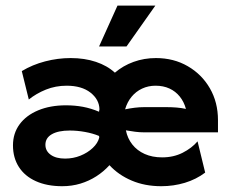

<svg xmlns="http://www.w3.org/2000/svg" viewBox="-20 -632 797 666"><path d="M195.8 13.9Q143.1 13.9 104.5 -3.5Q66 -20.8 45.5 -52.8Q25 -84.7 25 -127.8Q25 -169.4 47.9 -200.7Q70.8 -231.9 112.5 -249.3Q154.2 -266.7 209 -266.7Q239.6 -266.7 267.7 -261.5Q295.8 -256.2 323.6 -244.4Q323.6 -245.8 324 -248.3Q324.3 -250.7 325 -252.8Q324.3 -286.8 293.8 -310.8Q263.2 -334.7 211.1 -334.7Q172.9 -334.7 139.2 -321.2Q105.6 -307.6 79.9 -286.8L55.6 -385.4Q92.4 -407.6 136.5 -419.1Q180.6 -430.6 225 -430.6Q273.6 -430.6 312.8 -417.4Q352.1 -404.2 378.5 -379.9Q406.9 -404.2 443.4 -417.4Q479.9 -430.6 520.8 -430.6Q582.6 -430.6 631.2 -402.4Q679.9 -374.3 708 -325.7Q736.1 -277.1 736.1 -215.3V-172.9H481.2Q464.6 -172.9 448.6 -175Q432.6 -177.1 416.7 -179.9Q422.2 -152.1 438.9 -130.9Q455.6 -109.7 481.9 -97.9Q508.3 -86.1 542.4 -86.1Q581.9 -86.1 613.5 -102.1Q645.1 -118.1 665.3 -141.7L691.7 -33.3Q660.4 -9.7 621.2 2.1Q581.9 13.9 539.6 13.9Q482.6 13.9 436.8 -5.6Q391 -25 359.7 -59Q339.6 -36.8 314.2 -20.5Q288.9 -4.2 259 4.9Q229.2 13.9 195.8 13.9ZM205.6 -81.9Q234 -81.9 259 -92Q284 -102.1 301.7 -118.8Q319.4 -135.4 324.3 -154.9L323.6 -160.4Q302.1 -169.4 275 -174.3Q247.9 -179.2 222.2 -179.2Q181.9 -179.2 159.7 -166.3Q137.5 -153.5 137.5 -129.9Q137.5 -108.3 155.9 -95.1Q174.3 -81.9 205.6 -81.9ZM413.9 -252.8Q430.6 -256.2 447.2 -258.3Q463.9 -260.4 481.2 -260.4H555.6Q575 -260.4 592.4 -259Q609.7 -257.6 625 -254.2Q618.1 -279.2 603.5 -297.2Q588.9 -315.3 567.7 -325Q546.5 -334.7 519.4 -334.7Q494.4 -334.7 472.9 -324.7Q451.4 -314.6 436.5 -296.5Q421.5 -278.5 413.9 -252.8ZM323.6 -470.8 387.5 -612.5H518.8L418.8 -470.8Z"/></svg>

Font: Afacad Flux
Style: Regular
Weight: 400
Designer: Kristian Moeller
Foundry: Dicotype
Version: Version 1.100